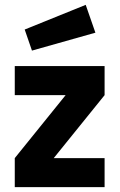

<svg xmlns="http://www.w3.org/2000/svg" viewBox="-20 -773 494 793"><path d="M41 -500H412V-380L202 -120H412V0H41V-120L251 -380H41ZM82 -651 334 -753 374 -638 112 -564Z"/></svg>

Font: Titillium Web[RUS by Daymarius]
Style: Bold
Weight: 700
Designer: Cyrillization by Daymarius
Foundry: Cyrillization by Daymarius
Version: Version 1.002 September 11, 2018